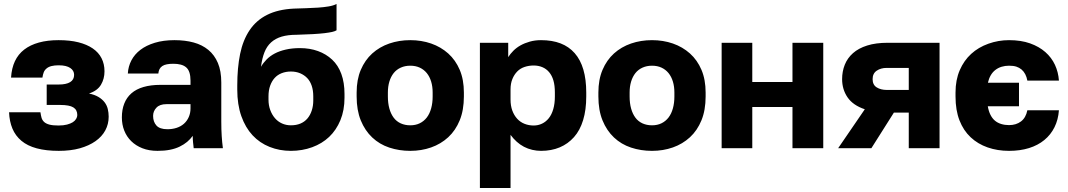

<svg xmlns="http://www.w3.org/2000/svg" viewBox="-20 -745 5368 965"><path d="M275.5 13.2Q335.3 13.2 381.4 0.3Q427.5 -12.7 460 -35.6Q492.5 -58.5 509.3 -89.8Q526.2 -121.2 526.2 -158.7Q526.2 -178.5 521.7 -197.2Q517.2 -215.8 505.6 -231Q494 -246.2 475 -257.6Q456 -269 427.3 -275Q469.3 -288.8 487.3 -318.7Q505.2 -348.7 505.2 -386.7Q505.2 -423.2 490.4 -452.3Q475.7 -481.3 446.1 -501.6Q416.5 -521.8 373.9 -532.5Q331.3 -543.2 274.5 -543.2Q218.8 -543.2 175.4 -531.2Q132 -519.2 101.7 -495.8Q71.5 -472.5 55 -437.5Q38.5 -402.5 35.5 -355H193.2Q195.5 -370.3 199.7 -381.3Q203.8 -392.3 213.8 -400.7Q223.8 -409.2 238.9 -413Q254 -416.8 274.5 -416.8Q295 -416.8 309.3 -413.3Q323.5 -409.8 333.2 -403.3Q342.8 -396.8 347.7 -388.1Q352.5 -379.3 352.5 -369Q352.5 -344.5 332.7 -332.3Q313 -320.2 275.2 -320.2H214.7V-217.5H283.3Q328.7 -217.5 348.6 -205.2Q368.5 -192.8 368.5 -166.7Q368.5 -157.3 362.6 -147.4Q356.7 -137.5 345.7 -130.6Q334.8 -123.7 316.9 -118.9Q299 -114.2 273.8 -114.2Q245.2 -114.2 228 -118.8Q210.8 -123.5 201.5 -132.3Q192.2 -141.2 188.8 -153Q185.5 -164.8 183.2 -180.7H25.5Q27.5 -134.5 42.5 -98.6Q57.5 -62.7 87.7 -37.3Q117.8 -12 164.8 0.6Q211.8 13.2 275.5 13.2Z M771.7 13.2Q806.5 13.2 833.8 7.8Q861.2 2.5 882.8 -8Q904.5 -18.5 920.7 -32.1Q936.8 -45.7 948.7 -62.2Q948.7 -53.3 949.1 -45.2Q949.5 -37 950.2 -30.1Q951 -23.2 951.8 -16.2Q952.6 -9.3 953.5 0H1100.3Q1096.3 -30 1094.3 -61.5Q1092.2 -93 1092.2 -135V-330Q1092.2 -388.3 1075.1 -428.5Q1058 -468.8 1027.1 -494.2Q996.3 -519.7 953.4 -531.4Q910.5 -543.2 856.5 -543.2Q801.2 -543.2 758 -530Q714.8 -516.8 685.7 -494.5Q656.5 -472.2 640.5 -441.7Q624.5 -411.2 622.5 -375.5H775.8Q777 -388.2 781.7 -397.5Q786.5 -406.8 795.7 -413Q804.8 -419.2 818.8 -421.8Q832.7 -424.5 851.5 -424.5Q872 -424.5 888.1 -420.3Q904.2 -416.2 915.3 -406.8Q926.5 -397.5 932 -380.6Q937.5 -363.6 937.5 -340V-318.5H787Q738.2 -318.5 701.4 -307.8Q664.7 -297.2 640.6 -276.1Q616.5 -255 604.5 -224.3Q592.5 -193.7 592.5 -155Q592.5 -119 604.5 -88.7Q616.5 -58.3 639.4 -35.7Q662.4 -13 695.6 0.1Q728.8 13.2 771.7 13.2ZM821.5 -95.5Q782.9 -95.5 766.2 -114.2Q749.5 -132.8 749.5 -162.5Q749.5 -186.3 766.3 -203.9Q783 -221.5 816.5 -221.5H937.5V-200Q937.5 -176.4 928.6 -156.5Q919.7 -136.5 904.4 -123Q889.1 -109.5 867.8 -102.5Q846.5 -95.5 821.5 -95.5Z M1442 13.2Q1499.2 13.2 1548.9 -5Q1598.7 -23.2 1634.3 -56.9Q1670 -90.7 1690.8 -140.7Q1711.5 -190.8 1711.5 -254V-272.5Q1711.5 -329.7 1695.6 -373.3Q1679.7 -417 1649.4 -445.2Q1619.2 -473.5 1578.2 -488.3Q1537.2 -503.2 1487.3 -503.2Q1448.3 -503.2 1416.6 -495.9Q1384.8 -488.7 1361.1 -476.2Q1337.3 -463.7 1320 -446.1Q1302.7 -428.5 1291.7 -409.3Q1297.3 -452.2 1309.2 -482.3Q1321 -512.5 1342.8 -532.2Q1364.7 -551.8 1395.9 -561Q1427.2 -570.2 1470.8 -570.2Q1517.5 -571.5 1552.4 -573.5Q1587.3 -575.5 1610.9 -578.3Q1634.5 -581.2 1649 -584.4Q1663.5 -587.7 1671.5 -592.7V-725Q1655.5 -716.7 1631.6 -712.7Q1607.7 -708.7 1579 -706.7Q1550.3 -704.7 1518.6 -703.8Q1486.8 -703 1455.8 -701.7Q1377.2 -697.7 1322.7 -670.4Q1268.2 -643.2 1234.7 -593.5Q1201.2 -543.8 1186.8 -473.9Q1172.5 -404 1172.5 -315V-295Q1172.5 -219 1193 -161.2Q1213.5 -103.5 1249.4 -65Q1285.3 -26.5 1335 -6.7Q1384.7 13.2 1442 13.2ZM1442 -115.2Q1418.2 -115.2 1397.5 -124.4Q1376.8 -133.7 1361.9 -151Q1347 -168.3 1338.3 -192Q1329.5 -215.7 1329.5 -243.7V-260.5Q1329.5 -291.3 1337.8 -314.2Q1346 -337.2 1360.3 -353Q1374.5 -368.8 1395.7 -377.2Q1416.8 -385.5 1442 -385.5Q1467.8 -385.5 1488.7 -376.7Q1509.5 -367.8 1524.1 -352.6Q1538.7 -337.3 1546.6 -314.1Q1554.5 -290.8 1554.5 -260.5V-239.3Q1554.5 -212.7 1546.8 -189.3Q1539.2 -166 1525 -149.3Q1510.8 -132.7 1489.9 -123.9Q1469 -115.2 1442 -115.2Z M2042 13.2Q2098 13.2 2146.9 -4Q2195.8 -21.2 2232.8 -55.2Q2269.8 -89.3 2290.7 -140.6Q2311.5 -191.8 2311.5 -260V-280Q2311.5 -344.7 2290.7 -393.8Q2269.8 -443 2232.8 -476.2Q2195.8 -509.3 2146.9 -526.3Q2098 -543.2 2042 -543.2Q1986 -543.2 1936.7 -526.3Q1887.5 -509.3 1850.8 -476.2Q1814.2 -443 1793.3 -393.8Q1772.5 -344.7 1772.5 -280V-260Q1772.5 -191.2 1793.3 -139.9Q1814.2 -88.7 1850.8 -54.1Q1887.5 -19.5 1936.7 -3.2Q1986 13.2 2042 13.2ZM2042 -115.2Q2015.7 -115.2 1994.2 -124.9Q1972.7 -134.7 1958.6 -153.6Q1944.5 -172.5 1937 -199.4Q1929.5 -226.3 1929.5 -260V-280Q1929.5 -310.2 1937 -335Q1944.5 -359.8 1958.6 -377.6Q1972.7 -395.3 1994.2 -405.1Q2015.7 -414.8 2042 -414.8Q2068.8 -414.8 2089.7 -405.1Q2110.7 -395.3 2125.1 -377.6Q2139.5 -359.8 2147 -335Q2154.5 -310.2 2154.5 -280V-260Q2154.5 -227.3 2147 -200.3Q2139.5 -173.2 2125.1 -154.4Q2110.7 -135.7 2089.7 -125.4Q2068.8 -115.2 2042 -115.2Z M2392 200H2546V-67.2Q2560 -48.2 2576.9 -32.9Q2593.8 -17.7 2613.5 -7.3Q2633.2 3 2655.2 8.1Q2677.2 13.2 2699.2 13.2Q2751.5 13.2 2793.1 -4.3Q2834.7 -21.8 2864.9 -55.8Q2895.2 -89.8 2910.8 -141.3Q2926.5 -192.8 2926.5 -260V-280Q2926.5 -345.5 2912 -395.1Q2897.5 -444.7 2868.5 -477.7Q2839.5 -510.7 2797.5 -526.9Q2755.5 -543.2 2699.2 -543.2Q2668.8 -543.2 2642.8 -535.8Q2616.8 -528.5 2596.3 -517Q2575.7 -505.5 2560 -489.7Q2544.3 -473.8 2534.3 -457.8V-530H2392ZM2662.2 -114.2Q2638.2 -114.2 2616.8 -122.5Q2595.3 -130.8 2579.5 -148Q2563.7 -165.2 2554.8 -189.5Q2546 -213.8 2546 -244.5V-295.5Q2546 -325.3 2555.2 -347.7Q2564.3 -370 2579.6 -385.7Q2594.8 -401.3 2616.7 -408.6Q2638.5 -415.8 2662.2 -415.8Q2685.8 -415.8 2705.7 -407.5Q2725.7 -399.2 2739.9 -382.3Q2754.2 -365.5 2761.5 -340.4Q2768.8 -315.3 2768.8 -280V-260Q2768.8 -224 2760.7 -196.4Q2752.7 -168.8 2738.2 -150.8Q2723.8 -132.8 2704.2 -123.5Q2684.7 -114.2 2662.2 -114.2Z M3257 13.2Q3313 13.2 3361.9 -4Q3410.8 -21.2 3447.8 -55.2Q3484.8 -89.3 3505.7 -140.6Q3526.5 -191.8 3526.5 -260V-280Q3526.5 -344.7 3505.7 -393.8Q3484.8 -443 3447.8 -476.2Q3410.8 -509.3 3361.9 -526.3Q3313 -543.2 3257 -543.2Q3201 -543.2 3151.7 -526.3Q3102.5 -509.3 3065.8 -476.2Q3029.2 -443 3008.3 -393.8Q2987.5 -344.7 2987.5 -280V-260Q2987.5 -191.2 3008.3 -139.9Q3029.2 -88.7 3065.8 -54.1Q3102.5 -19.5 3151.7 -3.2Q3201 13.2 3257 13.2ZM3257 -115.2Q3230.7 -115.2 3209.2 -124.9Q3187.7 -134.7 3173.6 -153.6Q3159.5 -172.5 3152 -199.4Q3144.5 -226.3 3144.5 -260V-280Q3144.5 -310.2 3152 -335Q3159.5 -359.8 3173.6 -377.6Q3187.7 -395.3 3209.2 -405.1Q3230.7 -414.8 3257 -414.8Q3283.8 -414.8 3304.7 -405.1Q3325.7 -395.3 3340.1 -377.6Q3354.5 -359.8 3362 -335Q3369.5 -310.2 3369.5 -280V-260Q3369.5 -227.3 3362 -200.3Q3354.5 -173.2 3340.1 -154.4Q3325.7 -135.7 3304.7 -125.4Q3283.8 -115.2 3257 -115.2Z M3607 0H3761V-207.3H3963V0H4117.7V-530H3963V-332.7H3761V-530H3607Z M4192.5 0H4359.5L4472.7 -179H4547.5V0H4702.2V-530H4441.5Q4382 -530 4338.6 -516.3Q4295.2 -502.7 4267.2 -477.9Q4239.3 -453.2 4225.9 -419.7Q4212.5 -386.2 4212.5 -347.2Q4212.5 -295.7 4239.8 -255.7Q4267.2 -215.7 4326.5 -195.8ZM4365.8 -347.2Q4365.8 -375.8 4386.4 -389.7Q4407 -403.7 4436.5 -403.7H4547.5V-293H4436.5Q4407 -293 4386.4 -305.8Q4365.8 -318.5 4365.8 -347.2Z M5051.5 13.2Q5106.8 13.2 5151.8 -0.7Q5196.7 -14.7 5228.9 -41.3Q5261.2 -67.8 5279.9 -105.5Q5298.7 -143.2 5302.2 -190.7H5143.5Q5136 -153.2 5111.6 -134.7Q5087.2 -116.2 5051.5 -116.2Q5030.3 -116.2 5012.1 -121.8Q4993.8 -127.3 4980.4 -138.7Q4967 -150 4957.9 -168.3Q4948.8 -186.5 4944.7 -210.8H5101.5V-329.2H4945.3Q4949.8 -349.7 4959.3 -366.2Q4968.8 -382.7 4982.8 -393.4Q4996.7 -404.2 5014.2 -409.5Q5031.7 -414.8 5051.5 -414.8Q5073.3 -414.8 5088.1 -410.1Q5102.8 -405.3 5114.3 -395.7Q5125.7 -386 5133 -371.9Q5140.3 -357.8 5143.5 -340H5302.2Q5299.2 -382.3 5282.3 -419Q5265.3 -455.7 5234 -483.2Q5202.7 -510.8 5157.3 -527Q5111.8 -543.2 5051.5 -543.2Q4997.7 -543.2 4947.7 -525.3Q4897.7 -507.5 4861.2 -474.2Q4824.8 -441 4803.7 -392.2Q4782.5 -343.3 4782.5 -280V-260Q4782.5 -191 4802.4 -140Q4822.3 -89 4858.4 -55.2Q4894.5 -21.3 4943.9 -4.1Q4993.3 13.2 5051.5 13.2Z"/></svg>

Font: Golos Text VF
Style: Regular
Weight: 400
Designer: A.Korolkova, Vitaly Kuzmin
Foundry: ParaType Ltd
Version: Version 2.005